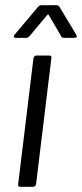

<svg xmlns="http://www.w3.org/2000/svg" viewBox="-20 -720 316 740"><path d="M50 -10 109 -496Q110 -500 113 -503Q116 -506 120 -506H170Q180 -506 178 -496L119 -10Q118 -6 115 -3Q112 0 108 0H58Q48 0 50 -10ZM36 -586 127 -694Q132 -700 141 -700H197Q205 -700 209 -694L274 -586L276 -581Q276 -574 267 -574H228Q218 -574 216 -580L168 -662Q167 -664 165 -664Q163 -664 162 -662L93 -580Q88 -574 80 -574H41Q35 -574 33.5 -577.5Q32 -581 36 -586Z"/></svg>

Font: Barlow
Style: Italic
Weight: 400
Italic angle: -7°
Designer: Jeremy Tribby
Foundry: Tribby Type
Version: Version 1.408